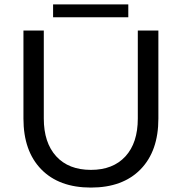

<svg xmlns="http://www.w3.org/2000/svg" viewBox="-20 -838 821 868"><path d="M391 10Q247 10 166.5 -72.5Q86 -155 86 -302V-700H178V-302Q178 -193 234 -131.5Q290 -70 391 -70Q491 -70 547 -131Q603 -192 603 -302V-700H696V-302Q696 -155 615.5 -72.5Q535 10 391 10ZM220 -818H560V-760H220Z"/></svg>

Font: Goli
Style: Regular
Weight: 400
Designer: jaikishan Patel
Foundry: MagicType
Version: Version 1.000